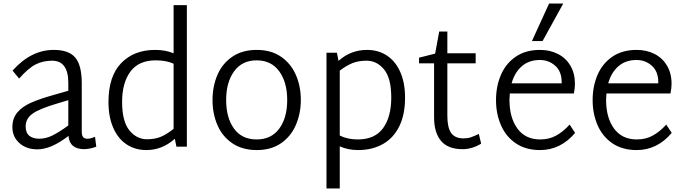

<svg xmlns="http://www.w3.org/2000/svg" viewBox="-20 -829 3867 1085"><path d="M524 0Q489 13 457 14Q373 14 367 -61Q269 15 191 15Q129 15 89.5 -20.5Q50 -56 50 -111Q50 -160 77.5 -193Q105 -226 154 -248Q203 -270 285 -293L366 -316V-361Q366 -486 274 -486Q223 -486 181.5 -465Q140 -444 88 -385L51 -430Q155 -547 284 -547Q369 -547 405.5 -503.5Q442 -460 442 -358V-86Q442 -64 449.5 -54.5Q457 -45 474 -45Q492 -45 517 -56ZM202 -45Q239 -45 276.5 -63.5Q314 -82 366 -120V-263L303 -244Q204 -215 164.5 -187Q125 -159 125 -115Q125 -78 146 -61.5Q167 -45 202 -45Z M1036 -800V0H977L968 -45Q897 19 807 19Q744 19 695.5 -13Q647 -45 620 -106.5Q593 -168 593 -253Q593 -398 665 -472.5Q737 -547 857 -547Q914 -547 961 -528V-800ZM811 -42Q854 -42 887.5 -55.5Q921 -69 961 -101V-469Q920 -488 860 -488Q764 -488 717 -424.5Q670 -361 670 -253Q670 -143 711 -92.5Q752 -42 811 -42Z M1181 -263Q1181 -342 1209 -406.5Q1237 -471 1293.5 -509Q1350 -547 1431 -547Q1512 -547 1568 -508.5Q1624 -470 1652 -405.5Q1680 -341 1680 -265Q1680 -188 1652 -123Q1624 -58 1568 -19.5Q1512 19 1431 19Q1350 19 1293.5 -19Q1237 -57 1209 -121.5Q1181 -186 1181 -263ZM1603 -264Q1603 -364 1558 -426Q1513 -488 1430 -488Q1348 -488 1303 -426Q1258 -364 1258 -264Q1258 -163 1302.5 -102Q1347 -41 1430 -41Q1513 -41 1558 -102Q1603 -163 1603 -264Z M2269 -277Q2269 -180 2235.5 -113.5Q2202 -47 2142 -14Q2082 19 2004 19Q1947 19 1900 -2V236H1825V-531H1884L1893 -485Q1962 -547 2054 -547Q2118 -547 2166.5 -515Q2215 -483 2242 -422Q2269 -361 2269 -277ZM2191 -278Q2191 -387 2150.5 -436.5Q2110 -486 2051 -486Q2007 -486 1973.5 -473Q1940 -460 1900 -430V-63Q1944 -41 2002 -41Q2098 -41 2144.5 -104.5Q2191 -168 2191 -278Z M2699 -17Q2647 14 2594 14Q2512 14 2472.5 -32.5Q2433 -79 2433 -166V-471H2348V-503L2439 -526L2462 -651H2508V-528H2668V-471H2508V-175Q2508 -108 2529.5 -77.5Q2551 -47 2600 -47Q2623 -47 2640.5 -53Q2658 -59 2686 -72Z M2783 0ZM3230 -78Q3148 19 3032 19Q2951 19 2895 -19Q2839 -57 2811 -121.5Q2783 -186 2783 -263Q2783 -342 2811 -406.5Q2839 -471 2895 -509Q2951 -547 3032 -547Q3087 -547 3132 -524.5Q3177 -502 3203 -458.5Q3229 -415 3229 -356Q3229 -331 3223 -301H2861Q2859 -277 2859 -265Q2859 -164 2904 -102.5Q2949 -41 3033 -41Q3084 -41 3124 -63.5Q3164 -86 3199 -125ZM2871 -358H3154V-365Q3154 -425 3117.5 -457.5Q3081 -490 3031 -490Q2969 -490 2928.5 -454.5Q2888 -419 2871 -358ZM3083 -809H3163L3046 -597H2986Z M3776 -78Q3694 19 3578 19Q3497 19 3441 -19Q3385 -57 3357 -121.5Q3329 -186 3329 -263Q3329 -342 3357 -406.5Q3385 -471 3441 -509Q3497 -547 3578 -547Q3633 -547 3678 -524.5Q3723 -502 3749 -458.5Q3775 -415 3775 -356Q3775 -331 3769 -301H3407Q3405 -277 3405 -265Q3405 -164 3450 -102.5Q3495 -41 3579 -41Q3630 -41 3670 -63.5Q3710 -86 3745 -125ZM3417 -358H3700V-365Q3700 -425 3663.5 -457.5Q3627 -490 3577 -490Q3515 -490 3474.5 -454.5Q3434 -419 3417 -358Z"/></svg>

Font: Martel Sans Light
Style: Regular
Weight: 300
Designer: Dan Reynolds and Mathieu Réguer
Foundry: Dan Reynolds and Mathieu Réguer
Version: Version 1.002; ttfautohint (v1.1) -l 5 -r 5 -G 72 -x 0 -D la